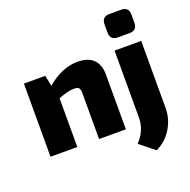

<svg xmlns="http://www.w3.org/2000/svg" viewBox="-156 -880 1215 1226"><g transform="rotate(-20 451.5 -267.5)"><path d="M716 -728H795Q847 -728 847 -675V-622Q847 -569 795 -569H716Q664 -569 664 -622V-675Q664 -728 716 -728ZM848 -497V-42Q848 33 808.5 97.5Q769 162 702 193L602 113Q667 45 667 -42V-497ZM196 -497 211 -424Q313 -511 419 -511Q490 -511 526.5 -475.5Q563 -440 563 -372V0H381V-315Q381 -339 372 -348Q363 -357 340 -357Q297 -357 233 -331V0H51V-497Z"/></g></svg>

Font: Ezarion Extra Bold
Style: Regular
Weight: 800
Designer: Natanael Gama
Version: Version 1.001;PS 001.001;hotconv 1.0.70;makeotf.lib2.5.58329